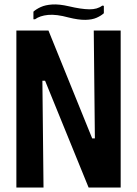

<svg xmlns="http://www.w3.org/2000/svg" viewBox="-20 -836 612 856"><path d="M398 -700H518V0H375L181 -476H169L174 0H53V-700H196L391 -219H403ZM286 -758Q231 -773 194.5 -769.5Q158 -766 136 -750H129V-784Q141 -795 161.5 -804.5Q182 -814 213 -816Q244 -818 287 -808Q342 -795 378 -794.5Q414 -794 436 -811L443 -810V-777Q431 -766 411 -757Q391 -748 360.5 -747.5Q330 -747 286 -758Z"/></svg>

Font: Phudu Light Medium
Style: Regular
Weight: 500
Version: Version 1.005;gftools[0.9.23]